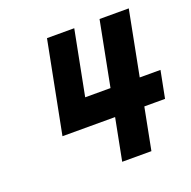

<svg xmlns="http://www.w3.org/2000/svg" viewBox="-122 -800 914 920"><g transform="rotate(-20 335.5 -340.0)"><path d="M212 -680H351L274 -284L220 -351H671L644 -213H121ZM480 -680H629L497 0H348Z"/></g></svg>

Font: Teachers[wght] Italic
Style: Regular
Weight: 400
Designer: Alfredo Marco Pradil & Chank Diesel
Version: Version 1.000;Glyphs 3.1.2 (3151)